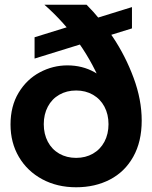

<svg xmlns="http://www.w3.org/2000/svg" viewBox="-20 -780 644 812"><path d="M302 -397.3Q261.9 -397.3 230.6 -379.3Q199.3 -361.3 182.2 -328.8Q165.1 -296.3 165.1 -254.8Q165.1 -213.3 182.2 -180.7Q199.3 -148.2 230.6 -130.2Q261.9 -112.3 302 -112.3Q341.8 -112.3 373.1 -130.2Q404.4 -148.2 421.7 -180.7Q438.9 -213.3 438.9 -254.8Q438.9 -296.3 421.7 -328.8Q404.4 -361.3 373.1 -379.3Q341.8 -397.3 302 -397.3ZM167.8 -760H346.1Q404.9 -701.4 457.9 -622.3Q510.8 -543.2 545 -450.8Q579.3 -358.5 579.3 -269.9Q579.3 -180.6 543.5 -117Q507.8 -53.3 445 -20.7Q382.2 12 302 12Q221.7 12 158.6 -22Q95.5 -56 60 -116.2Q24.5 -176.4 24.5 -253.3Q24.5 -331.3 58.8 -388Q93.1 -444.7 148.4 -474.1Q203.6 -503.5 265.1 -503.5Q328.6 -503.5 380.1 -474.5Q431.5 -445.5 465.3 -398.8L417.3 -403.8Q336.2 -611.5 167.8 -760ZM126.2 -622.4 538.1 -750V-659.9L126.2 -532.3Z"/></svg>

Font: TASA Explorer VF
Style: Regular
Weight: 400
Designer: Weizhong Zhang
Foundry: Local Remote
Version: Version 1.000;Glyphs 3.2 (3192)